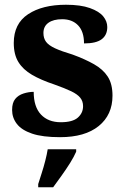

<svg xmlns="http://www.w3.org/2000/svg" viewBox="-20 -568 526 809"><path d="M233 10Q159 10 115 -5Q71 -20 51 -46Q31 -72 31 -104.6Q31 -134.9 44 -150.9Q57 -167 79 -174Q101 -181 122 -181Q122 -118 152.5 -85.5Q183 -53 236 -53Q286 -53 308 -72.5Q330 -92 330 -120.6Q330 -141.6 318 -156.3Q306 -171 280 -183.5Q254 -196 209 -212Q152 -231 114.5 -253Q77 -275 57.5 -306.6Q38 -338.3 38 -387Q38 -468 98.2 -508Q158.5 -548 258 -548Q319.8 -548 358.9 -534Q398 -520 415 -499Q432 -478 432 -454Q432 -420.4 408.5 -402.7Q385 -385 334 -385Q334 -435 309.2 -461Q284.4 -487 241.8 -487Q205 -487 184 -472Q163 -457 163 -429Q163 -406.9 174 -391.9Q185 -377 212 -364.5Q239 -352 286 -338Q338 -319 376 -297.5Q414 -276 434 -245.2Q454 -214.4 454 -165Q454 -84 396 -37Q338 10 233 10ZM141 207.6Q147 188 155.5 162Q164 136 170.7 109.5Q177.5 83 181 61H301V71Q292 92 275.5 118.5Q258.9 145 239.5 172Q220.1 199 204 221H141Z"/></svg>

Font: Noto Serif Hentaigana EL
Style: Regular
Weight: 400
Designer: Kazuhiro Yamada
Foundry: nipponia
Version: Version 1.000